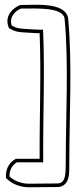

<svg xmlns="http://www.w3.org/2000/svg" viewBox="-20 -680 322 809"><path d="M5 59V70L13 77C34 96 66 109 101 109C143 109 182 108 223 108C231 108 240 106 249 100C273 82 272 50 272 6C272 -187 285 -420 267 -603V-605L266 -608C249 -671 131 -659 70 -659H65C38 -648 -1 -617 15 -569L18 -561L26 -557C51 -542 80 -544 104 -542C120 -541 133 -540 147 -540C154 -369 146 -189 147 -11H47C22 2 5 28 5 59ZM20 59C20 35 33 15 51 4H162V-11C161 -189 169 -369 162 -541L161 -555H147C134 -555 121 -556 105 -557C79 -559 54 -558 34 -570H33L30 -572L29 -574C18 -610 45 -634 68 -644H70C138 -644 240 -650 252 -604V-603V-602C270 -421 257 -188 257 6C257 52 255 76 240 88C233 92 228 93 223 93C182 93 143 94 101 94C70 94 41 82 23 66L20 63Z"/></svg>

Font: Snowfall
Style: BlkOl
Weight: 900
Designer: Jasper
Foundry: Cannot Into Space Fonts
Version: Version 0.9